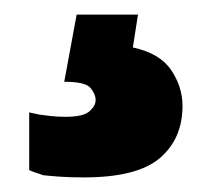

<svg xmlns="http://www.w3.org/2000/svg" viewBox="-20 -30 290 263"><path d="M95 213Q76 213 62 212Q48 211 39 210Q34 208 29 206.5Q24 205 20 203V124L34 127Q41 128 50 129Q59 130 70 130Q94 130 102.5 122.5Q111 115 111 107Q111 99 104 90.5Q97 82 68 82L85 -10H169L162 35Q199 43 214.5 66Q230 89 230 115Q230 160 199 186.5Q168 213 95 213Z"/></svg>

Font: Golos Text
Style: Bold
Weight: 700
Designer: A.Korolkova, Vitaly Kuzmin
Foundry: ParaType Ltd
Version: Version 2.004